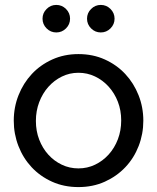

<svg xmlns="http://www.w3.org/2000/svg" viewBox="-20 -751 639 781"><path d="M299 10Q240 10 191.5 -12Q143 -34 108.5 -71Q74 -108 55 -157Q36 -206 36 -260Q36 -315 55.5 -364Q75 -413 109.5 -450Q144 -487 192.5 -509Q241 -531 299 -531Q358 -531 406.5 -509Q455 -487 489.5 -450Q524 -413 543.5 -364Q563 -315 563 -260Q563 -206 544 -157Q525 -108 490 -71Q455 -34 406.5 -12Q358 10 299 10ZM126 -259Q126 -218 139.5 -183Q153 -148 176.5 -122Q200 -96 231.5 -81Q263 -66 299 -66Q335 -66 366.5 -81Q398 -96 422 -122.5Q446 -149 459.5 -184.5Q473 -220 473 -261Q473 -302 459.5 -337Q446 -372 422 -398.5Q398 -425 366.5 -440Q335 -455 299 -455Q263 -455 231.5 -439.5Q200 -424 176.5 -397.5Q153 -371 139.5 -335.5Q126 -300 126 -259ZM153 -675Q153 -698 169.5 -714.5Q186 -731 209 -731Q232 -731 248.5 -714.5Q265 -698 265 -675Q265 -652 248.5 -635.5Q232 -619 209 -619Q186 -619 169.5 -635.5Q153 -652 153 -675ZM334 -675Q334 -698 350.5 -714.5Q367 -731 390 -731Q413 -731 429.5 -714.5Q446 -698 446 -675Q446 -652 429.5 -635.5Q413 -619 390 -619Q367 -619 350.5 -635.5Q334 -652 334 -675Z"/></svg>

Font: Rising Sun
Style: Regular
Weight: 400
Designer: Matt McInerney, Pablo Impallari, Rodrigo Fuenzalida (Raleway font), Stephen Hutchings (Greek), Cristiano Sobral (main ch
Foundry: The Rising Sun Project Authors
Version: Version 4.327; ttfautohint (v1.8.4.7-5d5b-dirty)